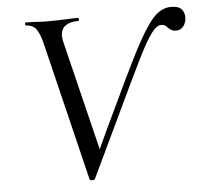

<svg xmlns="http://www.w3.org/2000/svg" viewBox="-48 -687 789 741"><g transform="rotate(-5 346.5 -316.0)"><path d="M684 -620Q695 -604 692 -582Q688 -562 677.5 -552.5Q667 -543 653 -543Q642 -543 635 -547Q628 -551 621 -558Q616 -564 611 -567Q606 -570 597 -570Q579 -570 558 -541.5Q537 -513 504.5 -447.5Q472 -382 392 -213L291 -1Q290 4 280 4Q271 4 270 0L138 -543Q128 -581 114.5 -597Q101 -613 77 -613Q74 -613 74 -619Q74 -625 77 -625L111 -624Q139 -622 157 -622Q200 -622 242 -624Q256 -625 278 -625Q283 -625 283 -619Q283 -613 278 -613Q247 -613 229.5 -600Q212 -587 212 -561Q212 -550 215 -538L319 -113L353 -186Q453 -399 496.5 -483Q540 -567 571.5 -601.5Q603 -636 641 -636Q672 -636 684 -620Z"/></g></svg>

Font: CormorantInfant-MediumItalic
Style: Italic
Weight: 500
Italic angle: -10°
Designer: Christian Thalmann (Catharsis Fonts)
Foundry: Catharsis Fonts
Version: Version 3.303